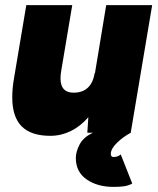

<svg xmlns="http://www.w3.org/2000/svg" viewBox="-20 -520 619 752"><path d="M326 -61Q295 -25 257 -6.5Q219 12 177 12Q102 12 65 -25Q28 -62 28 -139Q28 -175 35 -214L40 -244L83 -500H263L220 -244Q217 -226 217 -213Q217 -157 268 -157Q338 -157 351 -234H352L396 -500H576L492 0Q462 16 438 39.5Q414 63 414 83Q414 95 425 95Q441 95 453 85L498 199Q483 207 466.5 209.5Q450 212 425 212Q361 212 319 182.5Q277 153 277 99Q277 74 292 45.5Q307 17 344 0H322Z"/></svg>

Font: Oak Sans Black
Style: Italic
Weight: 900
Italic angle: -9.5°
Foundry: Erik Kennedy, Walven
Version: Version 1.000